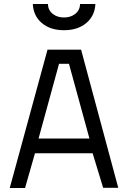

<svg xmlns="http://www.w3.org/2000/svg" viewBox="-20 -946 644 966"><path d="M29 0 219 -696H388L575 -1H499L446 -175H156L106 0ZM277 -625 174 -249H430L327 -625ZM145 -926H221Q222 -895 245 -876.5Q268 -858 302 -858Q336 -858 359 -876.5Q382 -895 383 -926H460Q457 -866 414 -830Q371 -794 302 -794Q233 -794 190.5 -830Q148 -866 145 -926Z"/></svg>

Font: TitilliumText22L Rg
Style: Regular
Weight: 400
Designer: Campivisivi
Foundry: Campivisivi
Version: 1.000